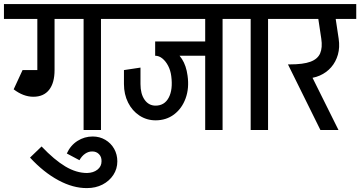

<svg xmlns="http://www.w3.org/2000/svg" viewBox="-45 -658 1824 972"><path d="M-25 -562V-637.5H322.2V-562ZM144 -302.2V-630H231.2V-302.2ZM123.8 -168.2V-248.2Q146.8 -248.2 159.2 -262.4Q171.8 -276.5 171.8 -303.2H231.2Q231.2 -238.2 203.6 -203.2Q176 -168.2 123.8 -168.2ZM24.2 -205.8 61.8 -278.2Q100.2 -248.2 123.8 -248.2V-168.2Q73.2 -168.2 24.2 -205.8ZM24.2 -205.8 69.2 -303.2H186.8V-228.2ZM378.2 0V-626.2H466.2V0ZM282.2 -562V-637.5H562.5V-562Z M395.5 294.2Q325.2 294.8 250.6 254.6Q176 214.5 107 139.8L165.5 83.5Q230.5 151.8 286 184.8Q341.5 217.8 395.8 217.8ZM395.5 294.2 395.8 217.8Q427.8 217 448.4 200.8Q469 184.5 469 158.8H549Q549 196.8 528.8 227.6Q508.5 258.5 473.8 276.4Q439 294.2 395.5 294.2ZM357.2 153 293.2 119Q312.2 77.5 347.5 55.2Q382.8 33 424.2 33L421.8 108.8Q403.2 108.5 386.1 120.1Q369 131.8 357.2 153ZM549 158.8H469Q469.8 136.2 456.1 122.4Q442.5 108.5 421.8 108.8L424.2 33Q459.5 33 488 49.8Q516.5 66.5 532.8 95.2Q549 124 549 158.8Z M742 -48.8V-123.2Q787.8 -123.2 809.2 -163.8Q830.8 -204.2 822 -272.8L904.5 -275.2Q913.5 -211.2 894.6 -159.9Q875.8 -108.5 836.1 -78.6Q796.5 -48.8 742 -48.8ZM743 -48.8Q697.8 -48.8 661.1 -72.8Q624.5 -96.8 603.5 -138.6Q582.5 -180.5 582.5 -232.5H666.2Q666.2 -182.8 687 -153Q707.8 -123.2 743 -123.2ZM582.5 -231.5V-303.2L666.2 -315.8V-231.5ZM822 -272.8Q818.2 -302 806.1 -325.1Q794 -348.2 777 -362Q760 -375.8 740.5 -375.8V-427.2Q787.2 -427.2 821 -410Q854.8 -392.8 876.2 -359.1Q897.8 -325.5 904.5 -275.2ZM740.5 -375.8V-448.2H1008.5V-375.8ZM513 -562V-637.5H1007.8V-562ZM993.8 0V-626.2H1081.8V0ZM897.8 -562V-637.5H1178V-562Z M1224 0V-626.2H1312V0ZM1128 -562V-637.5H1408.2V-562Z M1458.2 -260.5 1422.8 -332Q1490 -332 1526.6 -345.5Q1563.2 -359 1575.8 -388Q1588.2 -417 1581.5 -462H1669.5Q1676 -418 1665.6 -381.4Q1655.2 -344.8 1631.6 -317.6Q1608 -290.5 1573.9 -275.5Q1539.8 -260.5 1497.8 -260.5ZM1577 0 1412.8 -332 1503.5 -331.8 1668.5 0ZM1581.5 -462 1560.8 -600H1648.8L1669.5 -462ZM1358 -562V-637.5H1758.5V-562Z"/></svg>

Font: Akshar Light
Style: Regular
Weight: 300
Designer: Tall Chai
Foundry: Tall Chai
Version: Version 1.100